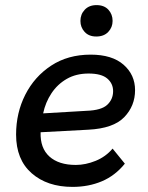

<svg xmlns="http://www.w3.org/2000/svg" viewBox="-20 -723 579 752"><path d="M264 9Q165 9 104 -44.5Q43 -98 43 -196Q43 -281 79 -352Q115 -423 180.5 -466Q246 -509 335 -509Q419 -509 464 -469.5Q509 -430 509 -370Q509 -308 466.5 -264Q424 -220 326 -215L139 -205Q137 -143 173.5 -110Q210 -77 277 -77Q315 -77 354.5 -93Q394 -109 421 -141L469 -82Q431 -35 379 -13Q327 9 264 9ZM327 -435Q278 -435 241.5 -414Q205 -393 181.5 -357.5Q158 -322 149 -279L319 -289Q377 -291 400 -312.5Q423 -334 423 -366Q423 -396 400 -415.5Q377 -435 327 -435ZM357 -580Q328 -580 311.5 -598Q295 -616 295 -641Q295 -667 312 -685Q329 -703 358 -703Q388 -703 404.5 -685Q421 -667 421 -641Q421 -616 404 -598Q387 -580 357 -580Z"/></svg>

Font: Livvic Medium
Style: Italic
Weight: 500
Italic angle: -10°
Designer: Jacques Le Bailly, Baron von Fonthausen
Version: Version 1.001; ttfautohint (v1.8.2)